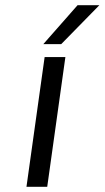

<svg xmlns="http://www.w3.org/2000/svg" viewBox="-20 -720 403 740"><path d="M162 0H82L152 -500H232ZM147 -550 279 -700H363L216 -550Z"/></svg>

Font: Fivo Sans Modern
Style: Italic
Weight: 400
Designer: Alexander Slobzheninov
Foundry: Alexander Slobzheninov
Version: 1.0